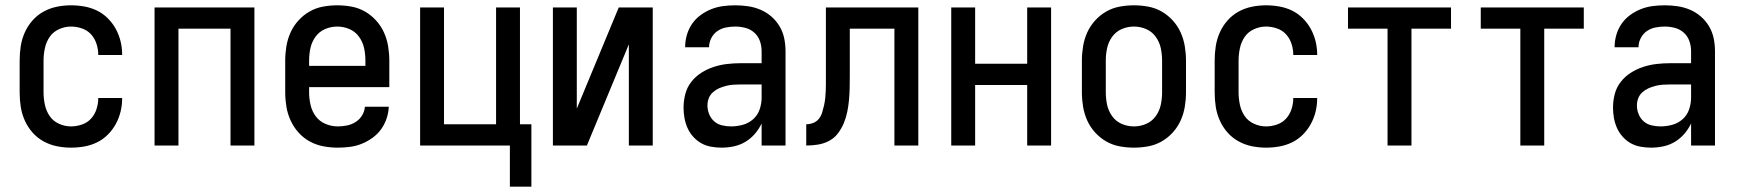

<svg xmlns="http://www.w3.org/2000/svg" viewBox="-20 -548 6540 723"><path d="M247 8Q220 8 193.5 2.5Q167 -3 143.5 -16Q120 -29 102 -49.5Q84 -70 73 -95Q62 -120 58 -146.5Q54 -173 54 -200V-320Q54 -347 58 -373.5Q62 -400 73 -425Q84 -450 102 -470.5Q120 -491 143.5 -504Q167 -517 193.5 -522.5Q220 -528 247 -528Q273 -528 298 -523.5Q323 -519 345.5 -508Q368 -497 386 -479Q404 -461 416 -439Q428 -417 434 -392.5Q440 -368 440 -342V-341H350V-342Q350 -362 343.5 -382.5Q337 -403 323 -418.5Q309 -434 288.5 -441Q268 -448 247 -448Q224 -448 202 -438Q180 -428 167 -409Q154 -390 149 -366.5Q144 -343 144 -320V-200Q144 -177 149 -153.5Q154 -130 167 -111Q180 -92 202 -82Q224 -72 247 -72Q268 -72 288.5 -79Q309 -86 323 -101.5Q337 -117 343.5 -137.5Q350 -158 350 -178V-179H440V-178Q440 -152 434 -127.5Q428 -103 416 -81Q404 -59 386 -41Q368 -23 345.5 -12Q323 -1 298 3.5Q273 8 247 8Z M562 0V-520H938V0H848V-440H652V0Z M1252 8Q1225 8 1198 3Q1171 -2 1147 -15Q1123 -28 1104.5 -48.5Q1086 -69 1074.5 -94Q1063 -119 1058.5 -146Q1054 -173 1054 -200V-320Q1054 -347 1058.5 -374Q1063 -401 1074 -425.5Q1085 -450 1103.5 -470.5Q1122 -491 1145.5 -504.5Q1169 -518 1196 -523Q1223 -528 1250 -528Q1277 -528 1304 -523Q1331 -518 1354.5 -504.5Q1378 -491 1396.5 -470.5Q1415 -450 1426 -425.5Q1437 -401 1441.5 -374Q1446 -347 1446 -320V-220H1144V-200Q1144 -176 1149.5 -152.5Q1155 -129 1169 -110Q1183 -91 1205.5 -81.5Q1228 -72 1252 -72Q1269 -72 1286.5 -75.5Q1304 -79 1319 -88.5Q1334 -98 1343.5 -113.5Q1353 -129 1354 -146H1444Q1443 -123 1435.5 -101Q1428 -79 1414.5 -60.5Q1401 -42 1382 -28.5Q1363 -15 1342 -6.5Q1321 2 1298 5Q1275 8 1252 8ZM1356 -300V-320Q1356 -344 1351 -367Q1346 -390 1332 -409.5Q1318 -429 1296 -438.5Q1274 -448 1250 -448Q1226 -448 1204 -438.5Q1182 -429 1168 -409.5Q1154 -390 1149 -367Q1144 -344 1144 -320V-300Z M1900 155V0H1562V-520H1652V-80H1848V-520H1938V-80H1981V155Z M2062 0V-520H2152V-139L2310 -520H2438V0H2348V-381L2190 0Z M2697 8Q2678 8 2658 4.5Q2638 1 2621 -8.5Q2604 -18 2590.5 -33Q2577 -48 2569 -66Q2561 -84 2557.5 -103.5Q2554 -123 2554 -143Q2554 -168 2560.5 -193.5Q2567 -219 2583 -239.5Q2599 -260 2621 -274Q2643 -288 2667.5 -296Q2692 -304 2717.5 -307Q2743 -310 2769 -310H2848V-355Q2848 -375 2841.5 -393.5Q2835 -412 2820.5 -425Q2806 -438 2787 -443Q2768 -448 2749 -448Q2731 -448 2713.5 -444.5Q2696 -441 2681.5 -431Q2667 -421 2658.5 -404.5Q2650 -388 2650 -370H2560V-371Q2560 -394 2566.5 -416.5Q2573 -439 2586 -458Q2599 -477 2618 -491Q2637 -505 2658.5 -513.5Q2680 -522 2702.5 -525Q2725 -528 2749 -528Q2773 -528 2797 -524.5Q2821 -521 2843.5 -511.5Q2866 -502 2884.5 -486Q2903 -470 2915.5 -449Q2928 -428 2933 -404Q2938 -380 2938 -355V0H2848V-83Q2838 -62 2822.5 -44Q2807 -26 2787 -14Q2767 -2 2744 3Q2721 8 2697 8ZM2733 -72Q2755 -72 2777 -78Q2799 -84 2816 -99Q2833 -114 2840.5 -136Q2848 -158 2848 -180V-230H2769Q2755 -230 2741 -229Q2727 -228 2713.5 -224.5Q2700 -221 2687.5 -215.5Q2675 -210 2664.5 -200.5Q2654 -191 2649 -178Q2644 -165 2644 -151Q2644 -134 2650.5 -118Q2657 -102 2669.5 -91Q2682 -80 2699 -76Q2716 -72 2733 -72Z M3016 0V-80Q3029 -80 3042 -85Q3055 -90 3063.5 -100.5Q3072 -111 3076 -124.5Q3080 -138 3083 -151Q3086 -164 3087.5 -178Q3089 -192 3089.5 -205.5Q3090 -219 3090 -232.5Q3090 -246 3090 -260V-520H3438V0H3348V-440H3180V-261Q3180 -238 3179.5 -216Q3179 -194 3177 -171.5Q3175 -149 3170.5 -127Q3166 -105 3157.5 -84.5Q3149 -64 3135.5 -46Q3122 -28 3102 -17.5Q3082 -7 3060 -3.5Q3038 0 3016 0Z M3562 0V-520H3652V-308H3848V-520H3938V0H3848V-228H3652V0Z M4250 8Q4223 8 4196 3Q4169 -2 4145.5 -15.5Q4122 -29 4103.5 -49.5Q4085 -70 4074 -94.5Q4063 -119 4058.5 -146Q4054 -173 4054 -200V-320Q4054 -347 4058.5 -374Q4063 -401 4074 -425.5Q4085 -450 4103.5 -470.5Q4122 -491 4145.5 -504.5Q4169 -518 4196 -523Q4223 -528 4250 -528Q4277 -528 4304 -523Q4331 -518 4354.5 -504.5Q4378 -491 4396.5 -470.5Q4415 -450 4426 -425.5Q4437 -401 4441.5 -374Q4446 -347 4446 -320V-200Q4446 -173 4441.5 -146Q4437 -119 4426 -94.5Q4415 -70 4396.5 -49.5Q4378 -29 4354.5 -15.5Q4331 -2 4304 3Q4277 8 4250 8ZM4250 -72Q4274 -72 4296 -81.5Q4318 -91 4332 -110.5Q4346 -130 4351 -153Q4356 -176 4356 -200V-320Q4356 -344 4351 -367Q4346 -390 4332 -409.5Q4318 -429 4296 -438.5Q4274 -448 4250 -448Q4226 -448 4204 -438.5Q4182 -429 4168 -409.5Q4154 -390 4149 -367Q4144 -344 4144 -320V-200Q4144 -176 4149 -153Q4154 -130 4168 -110.5Q4182 -91 4204 -81.5Q4226 -72 4250 -72Z M4747 8Q4720 8 4693.5 2.5Q4667 -3 4643.5 -16Q4620 -29 4602 -49.5Q4584 -70 4573 -95Q4562 -120 4558 -146.5Q4554 -173 4554 -200V-320Q4554 -347 4558 -373.5Q4562 -400 4573 -425Q4584 -450 4602 -470.5Q4620 -491 4643.5 -504Q4667 -517 4693.5 -522.5Q4720 -528 4747 -528Q4773 -528 4798 -523.5Q4823 -519 4845.5 -508Q4868 -497 4886 -479Q4904 -461 4916 -439Q4928 -417 4934 -392.5Q4940 -368 4940 -342V-341H4850V-342Q4850 -362 4843.5 -382.5Q4837 -403 4823 -418.5Q4809 -434 4788.5 -441Q4768 -448 4747 -448Q4724 -448 4702 -438Q4680 -428 4667 -409Q4654 -390 4649 -366.5Q4644 -343 4644 -320V-200Q4644 -177 4649 -153.5Q4654 -130 4667 -111Q4680 -92 4702 -82Q4724 -72 4747 -72Q4768 -72 4788.5 -79Q4809 -86 4823 -101.5Q4837 -117 4843.5 -137.5Q4850 -158 4850 -178V-179H4940V-178Q4940 -152 4934 -127.5Q4928 -103 4916 -81Q4904 -59 4886 -41Q4868 -23 4845.5 -12Q4823 -1 4798 3.5Q4773 8 4747 8Z M5205 0V-440H5056V-520H5444V-440H5295V0Z M5705 0V-440H5556V-520H5944V-440H5795V0Z M6197 8Q6178 8 6158 4.5Q6138 1 6121 -8.5Q6104 -18 6090.5 -33Q6077 -48 6069 -66Q6061 -84 6057.5 -103.5Q6054 -123 6054 -143Q6054 -168 6060.5 -193.5Q6067 -219 6083 -239.5Q6099 -260 6121 -274Q6143 -288 6167.5 -296Q6192 -304 6217.5 -307Q6243 -310 6269 -310H6348V-355Q6348 -375 6341.5 -393.5Q6335 -412 6320.5 -425Q6306 -438 6287 -443Q6268 -448 6249 -448Q6231 -448 6213.5 -444.5Q6196 -441 6181.5 -431Q6167 -421 6158.5 -404.5Q6150 -388 6150 -370H6060V-371Q6060 -394 6066.5 -416.5Q6073 -439 6086 -458Q6099 -477 6118 -491Q6137 -505 6158.5 -513.5Q6180 -522 6202.5 -525Q6225 -528 6249 -528Q6273 -528 6297 -524.5Q6321 -521 6343.5 -511.5Q6366 -502 6384.5 -486Q6403 -470 6415.5 -449Q6428 -428 6433 -404Q6438 -380 6438 -355V0H6348V-83Q6338 -62 6322.5 -44Q6307 -26 6287 -14Q6267 -2 6244 3Q6221 8 6197 8ZM6233 -72Q6255 -72 6277 -78Q6299 -84 6316 -99Q6333 -114 6340.5 -136Q6348 -158 6348 -180V-230H6269Q6255 -230 6241 -229Q6227 -228 6213.5 -224.5Q6200 -221 6187.5 -215.5Q6175 -210 6164.5 -200.5Q6154 -191 6149 -178Q6144 -165 6144 -151Q6144 -134 6150.5 -118Q6157 -102 6169.5 -91Q6182 -80 6199 -76Q6216 -72 6233 -72Z"/></svg>

Font: Iosevka SS10 Medium
Style: Regular
Weight: 500
Monospace: yes
Designer: Belleve Invis
Foundry: Belleve Invis
Version: Version 28.0.6; ttfautohint (v1.8.4)